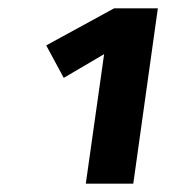

<svg xmlns="http://www.w3.org/2000/svg" viewBox="-20 -762 430 461"><path d="M359 -742H254L91 -653L133 -575L230 -632L186 -321H300Z"/></svg>

Font: Fira Sans
Style: Bold Italic
Weight: 700
Italic angle: -8°
Designer: bBox Type GmbH & Carrois Corporate GbR & Edenspiekermann AG
Foundry: bBox Type GmbH & Carrois Corporate GbR & Edenspiekermann AG
Version: Version 4.301;PS 004.301;hotconv 1.0.88;makeotf.lib2.5.64775